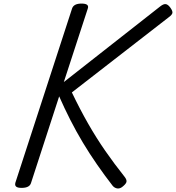

<svg xmlns="http://www.w3.org/2000/svg" viewBox="-20 -1035 985 1074"><path d="M101 16Q79 16 70.5 9Q62 2 66 -13L383 -987Q392 -1015 436 -1015Q481 -1015 471 -987L337 -576L876 -999Q895 -1014 907.5 -1012Q920 -1010 933 -992Q946 -974 944.5 -963Q943 -952 922 -937L382 -518Q427 -424 473 -343.5Q519 -263 569 -191Q619 -119 677 -46Q691 -28 687 -16Q683 -4 662 12Q647 22 633 18.5Q619 15 610 4Q565 -54 523 -114.5Q481 -175 443.5 -237.5Q406 -300 373 -365Q340 -430 311 -496L154 -13Q150 2 136.5 9Q123 16 101 16Z"/></svg>

Font: Playwrite NZ
Style: Regular
Weight: 400
Designer: Veronika Burian, José Scaglione
Foundry: TypeTogether
Version: Version 1.002